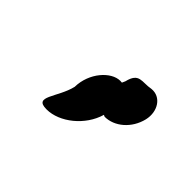

<svg xmlns="http://www.w3.org/2000/svg" viewBox="-54 -459 589 589"><g transform="rotate(45 240.5 -164.0)"><path d="M174 -138C160 -78 102 -28 162 -28C218 -28 280 -78 298 -140C312 -201 312 -250 260 -250C221 -250 175 -200 174 -138ZM272 -260C246 -208 264 -153 304 -138C346 -138 387 -172 399 -222C409 -265 384 -304 345 -300C309 -293 284 -310 272 -260Z"/></g></svg>

Font: pokerface
Style: oblique
Weight: 400
Version: Version 1